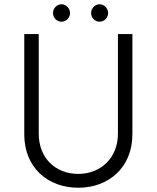

<svg xmlns="http://www.w3.org/2000/svg" viewBox="-20 -874 736 902"><path d="M348 8C490 8 602 -87 602 -243V-714H534V-246C534 -131 452 -57 348 -57C241 -57 162 -131 162 -246V-714H94V-243C94 -87 204 8 348 8ZM408 -813C408 -789 427 -772 448 -772C468 -772 488 -789 488 -813C488 -836 468 -854 448 -854C427 -854 408 -836 408 -813ZM229 -813C229 -789 248 -772 269 -772C289 -772 309 -789 309 -813C309 -836 289 -854 269 -854C248 -854 229 -836 229 -813Z"/></svg>

Font: Josefin Sans
Style: Regular
Weight: 400
Designer: Santiago Orozco
Foundry: Typemade
Version: 1.000